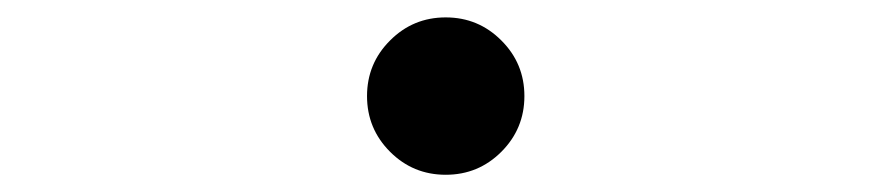

<svg xmlns="http://www.w3.org/2000/svg" viewBox="-20 -492 1040 224"><path d="M408.2 -379.9Q408.2 -418 435.1 -444.8Q461.9 -471.7 500 -471.7Q538.1 -471.7 564.9 -444.8Q591.8 -418 591.8 -379.9Q591.8 -341.8 564.9 -314.9Q538.1 -288.1 500 -288.1Q461.9 -288.1 435.1 -314.9Q408.2 -341.8 408.2 -379.9Z"/></svg>

Font: GenEi Koburi Mincho v6
Style: Regular
Weight: 400
Designer: o_tamon (Modified)
Foundry: o_tamon / Adobe Systems Incorporated
Version: Version 6.1